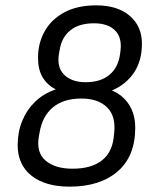

<svg xmlns="http://www.w3.org/2000/svg" viewBox="-20 -686 575 717"><path d="M240 11Q149 11 97.5 -30Q46 -71 46 -144Q46 -193 63 -234.5Q80 -276 111.5 -306.5Q143 -337 188 -352Q156 -369 139 -397.5Q122 -426 122 -471Q122 -525 147 -569.5Q172 -614 220.5 -640Q269 -666 339 -666Q419 -666 464.5 -627Q510 -588 510 -523Q510 -459 480.5 -415Q451 -371 398 -348Q439 -331 462 -295Q485 -259 485 -209Q485 -102 419 -45.5Q353 11 240 11ZM251 -56Q319 -56 358 -85Q397 -114 404 -169L406 -186Q414 -251 380.5 -284.5Q347 -318 284 -318Q217 -318 177.5 -285Q138 -252 128 -192L125 -176Q115 -116 150.5 -86Q186 -56 251 -56ZM300 -379Q355 -379 388 -406Q421 -433 428 -482L430 -497Q436 -546 409.5 -572.5Q383 -599 331 -599Q276 -599 243.5 -573.5Q211 -548 203 -501L200 -484Q192 -433 220.5 -406Q249 -379 300 -379Z"/></svg>

Font: Sofia Sans Semi Condensed
Style: Italic
Weight: 400
Italic angle: -9°
Designer: Botio Nikoltchev, Ani Petrova
Foundry: lettersoup
Version: Version 4.101